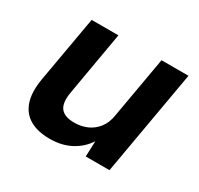

<svg xmlns="http://www.w3.org/2000/svg" viewBox="-120 -674 865 833"><g transform="rotate(30 312.5 -257.0)"><path d="M217 12Q156 12 116.5 -11Q77 -34 62 -80Q47 -126 59 -196L117 -526H251L196 -209Q186 -153 205 -127.5Q224 -102 274 -102Q308 -102 337 -114.5Q366 -127 386.5 -153Q407 -179 413 -218L467 -526H602L510 0H391L394 -78Q367 -36 321.5 -12Q276 12 217 12Z"/></g></svg>

Font: DM Sans 9pt
Style: Bold Italic
Weight: 700
Italic angle: -10°
Version: Version 4.004;gftools[0.9.30]